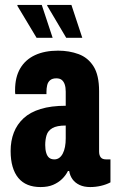

<svg xmlns="http://www.w3.org/2000/svg" viewBox="-20 -745 468 777"><path d="M144 12Q115 12 92.5 3Q70 -6 54.5 -24.5Q39 -43 31 -70.5Q23 -98 23 -134Q23 -175 36 -208.5Q49 -242 75.5 -266.5Q102 -291 144.5 -304Q187 -317 246 -317V-374Q246 -391 242 -403Q238 -415 230 -421.5Q222 -428 208 -428Q192 -428 183 -420.5Q174 -413 171 -400.5Q168 -388 168 -373V-364H42Q41 -368 41 -372Q41 -376 41 -380Q41 -433 62 -468.5Q83 -504 122 -522Q161 -540 215 -540Q260 -540 298 -526Q336 -512 358.5 -476.5Q381 -441 381 -376V-132Q381 -117 387.5 -108.5Q394 -100 409 -100H427V-7Q410 2 388.5 7Q367 12 345 12Q320 12 302 3.5Q284 -5 273.5 -19.5Q263 -34 260 -53H255Q246 -35 231 -20.5Q216 -6 195 3Q174 12 144 12ZM200 -100Q211 -100 219.5 -106Q228 -112 234 -123.5Q240 -135 243 -150.5Q246 -166 246 -185V-237Q210 -237 192 -226.5Q174 -216 168.5 -198Q163 -180 163 -158Q163 -140 167 -126.5Q171 -113 179 -106.5Q187 -100 200 -100ZM248 -592 171 -722V-725H269L313 -592ZM128 -592 50 -722 51 -725H149L193 -592Z"/></svg>

Font: Archivo ExtraCondensed ExtraBold
Style: Regular
Weight: 800
Width: 2
Designer: Hector Gatti
Foundry: Omnibus-Type
Version: Version 2.001